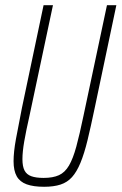

<svg xmlns="http://www.w3.org/2000/svg" viewBox="-20 -708 466 736"><path d="M149 8Q108 8 82 -1.5Q56 -11 44 -32.5Q32 -54 32 -90Q32 -125 41 -174.5Q50 -224 64 -294L147 -688H183L93 -264Q80 -207 73 -166.5Q66 -126 66 -98Q66 -70 74 -54.5Q82 -39 100 -32.5Q118 -26 147 -26Q183 -26 206 -36.5Q229 -47 244.5 -73.5Q260 -100 272.5 -146Q285 -192 300 -264L390 -688H426L343 -294Q328 -222 315.5 -170.5Q303 -119 288.5 -84Q274 -49 256 -29Q238 -9 212 -0.5Q186 8 149 8Z"/></svg>

Font: Saira ExtraCondensed Thin
Style: Italic
Weight: 250
Width: 2
Italic angle: -12°
Designer: Hector Gatti with collaboration of the Omnibus-Type team
Foundry: Omnibus-Type
Version: Version 1.101